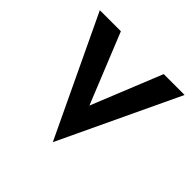

<svg xmlns="http://www.w3.org/2000/svg" viewBox="-128 -567 716 716"><g transform="rotate(45 230.5 -209.0)"><path d="M14 -445 238 27 461 -445H351L238 -166L125 -445Z"/></g></svg>

Font: SpinnyJost
Style: Regular
Weight: 500
Version: Version 3.710